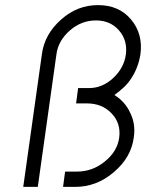

<svg xmlns="http://www.w3.org/2000/svg" viewBox="-20 -732 572 752"><path d="M364 -712Q283 -712 220 -656Q154 -598 144 -519L71 0H128L201 -519Q208 -573 254 -613Q299 -652 356 -652Q412 -652 446 -613Q480 -574 473 -519Q466 -466 423 -426Q381 -387 328 -387H286L278 -327H320Q380 -327 417 -288Q454 -249 447 -194Q440 -139 390 -99Q342 -60 282 -60H235L227 0H274Q358 0 425 -57Q494 -115 504 -194Q508 -220 504.5 -244Q501 -268 490 -290Q480 -312 464.5 -329.5Q449 -347 428 -360Q448 -374 465.5 -390.5Q483 -407 496 -428Q522 -469 530 -519Q541 -599 493 -656Q446 -712 364 -712Z"/></svg>

Font: Unageo
Style: Light-Italic
Weight: 300
Designer: Richard Sepsi
Foundry: Richard Sepsi
Version: Version 2.000